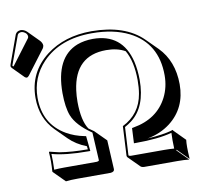

<svg xmlns="http://www.w3.org/2000/svg" viewBox="-109 -813 988 961"><g transform="rotate(-10 385.0 -332.5)"><path d="M58.1 -725.1Q74.7 -724.1 87.9 -711.9L144 -655.3Q154.8 -643.6 155.8 -630.4Q154.8 -621.1 150.4 -615.2L58.6 -493.7Q52.2 -486.3 47.4 -485.4Q41 -486.3 36.6 -490.2L-19.5 -546.9Q-23.4 -551.8 -23.9 -556.2Q-23.4 -559.6 -22 -564.9L29.8 -708Q37.1 -724.1 58.1 -725.1ZM209.5 56.6Q173.3 56.6 149.4 59.6L92.8 2.9L90.8 0Q94.7 -53.2 91.3 -93.3Q90.8 -95.7 90.8 -97.2L92.8 -101.1Q92.8 -101.1 141.6 -89.4Q204.1 -79.1 285.2 -79.1L283.2 -95.2Q230 -115.7 194.3 -151.4L137.7 -208Q72.3 -274.4 71.8 -377Q71.8 -507.3 174.8 -586.9Q267.6 -657.7 404.8 -658.2Q575.7 -657.7 665 -568.8L721.7 -512.2Q793.9 -438.5 794.4 -320.3Q794.4 -199.7 705.6 -130.9Q655.8 -92.8 588.9 -80.6Q629.4 -83 662.1 -88.1Q694.8 -93.3 707.5 -97.2L720.2 -101.1L722.2 -97.2L778.3 -40.5Q774.4 -12.2 778.3 50.3Q778.3 54.2 778.3 56.6L722.2 0L720.2 2.9L776.4 59.6Q751.5 56.6 716.8 56.6H548.3Q535.6 56.2 529.8 50.8L473.1 -5.9Q470.2 -9.8 470.2 -14.2L478 -163.1Q568.4 -208 585.4 -308.1Q590.8 -339.4 590.8 -377Q590.3 -472.7 557.1 -529.8Q517.6 -552.2 461.4 -552.2Q302.7 -552.2 279.3 -380.9Q275.4 -352.5 275.4 -321.3Q275.9 -226.6 305.7 -181.6Q317.9 -172.4 332 -163.1L388.7 -106.4L396.5 41.5Q396.5 54.7 377.4 56.6Q375.5 56.6 374.5 56.6ZM152.8 -9.8H317.9Q321.8 -9.8 325 -11Q328.1 -12.2 329.1 -13.7L330.1 -14.6L322.3 -157.7Q246.6 -209.5 225.6 -263.2Q209.5 -305.2 209 -377.9Q209 -560.1 325.7 -605.5Q361.3 -618.7 404.8 -619.1Q554.7 -619.1 590.8 -470.2Q600.6 -427.7 601.1 -377Q601.1 -239.3 522 -178.7Q505.9 -166.5 487.8 -156.7L480 -13.7Q480 -13.7 485.4 -10.7Q488.3 -10.3 492.2 -9.8H660.2Q689 -9.8 711.4 -7.8Q709.5 -51.8 711.4 -87.9Q642.1 -68.8 527.8 -68.8H517.6L521.5 -145.5L529.3 -147Q652.3 -168.5 702.6 -267.1Q728 -317.4 728 -377Q728 -540.5 593.3 -608.9Q515.1 -647.9 404.8 -647.9Q243.7 -647.9 152.8 -553.7Q82.5 -480 82 -377Q82 -242.7 190.9 -179.7Q231 -156.7 280.8 -147L288.1 -145.5L295.9 -68.8H285.2Q171.4 -68.8 101.6 -87.9Q103.5 -51.8 101.6 -7.8Q124.5 -9.8 152.8 -9.8ZM58.1 -714.8Q44.4 -713.9 39.6 -704.6L-12.7 -561.5Q-13.7 -558.6 -14.2 -555.7Q-12.2 -553.2 -9.8 -552.2Q-7.8 -554.2 -5.9 -556.2L85.9 -678.2Q88.9 -682.6 88.9 -687Q88.9 -703.6 69.3 -712.4Q63.5 -714.8 58.1 -714.8Z"/></g></svg>

Font: Linux Biolinum Shadow O
Style: Bold
Weight: 700
Designer: Philipp H. Poll
Foundry: Philipp H. Poll
Version: Version 0.9.2